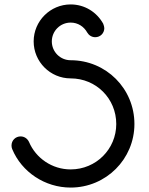

<svg xmlns="http://www.w3.org/2000/svg" viewBox="-20 -828 673 867"><path d="M374 -681C381 -669 394 -660 410 -660C433 -660 451 -678 451 -701C451 -706 449 -713 446 -721C417 -773 363 -808 299 -808C207 -808 132 -733 132 -641C132 -549 207 -474 299 -474C414 -474 505 -383 505 -268C505 -155 414 -63 299 -63C215 -63 142 -114 111 -187C104 -202 90 -212 73 -212C50 -212 32 -194 32 -171C32 -165 33 -160 35 -155C78 -51 183 19 299 19C459 19 587 -110 587 -268C587 -428 459 -556 299 -556C252 -556 214 -594 214 -641C214 -688 252 -726 299 -726C332 -726 359 -708 374 -681Z"/></svg>

Font: Fabada
Style: Regular
Weight: 400
Designer: deFharo
Foundry: deFharo.com
Version: Version 4.000 2011 initial release